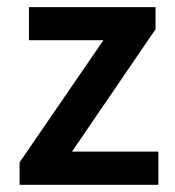

<svg xmlns="http://www.w3.org/2000/svg" viewBox="-20 -511 483 531"><path d="M34.2 0V-62L266.1 -399.9H60.1V-491.2H410.2V-430.2L179.2 -91.8H418V0Z"/></svg>

Font: SourceSansPro-Semibold
Style: Regular
Weight: 600
Designer: Paul D. Hunt
Foundry: Adobe Systems Incorporated
Version: Version 2.020;PS 2.0;hotconv 1.0.86;makeotf.lib2.5.63406